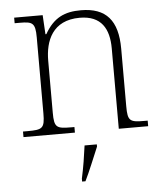

<svg xmlns="http://www.w3.org/2000/svg" viewBox="-54 -590 731 859"><g transform="rotate(-5 311.5 -161.0)"><path d="M36 0H267V-25H253C187 -25 176 -30 176 -97V-331C176 -419 210 -510 333 -510C430 -510 464 -449 464 -361V0H596V-25H583C516 -25 506 -30 506 -98V-356C506 -483 454 -543 341 -543C269 -543 219 -522 178 -450H174L169 -536H41V-511H64C121 -511 134 -505 134 -439V-98C134 -30 123 -25 56 -25H36ZM280 208V221H295C315 181 342 113 360 71V61H305C299 106 291 159 280 208Z"/></g></svg>

Font: Noto Serif Telugu ExtraLight
Style: Regular
Weight: 200
Designer: Jelle Bosma - Monotype Design Team
Foundry: Monotype Imaging Inc.
Version: Version 2.005